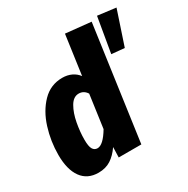

<svg xmlns="http://www.w3.org/2000/svg" viewBox="-174 -915 1067 1088"><g transform="rotate(-30 360.0 -371.0)"><path d="M558 -743 454 0H306L308 -67Q280 -26 246 -4Q212 18 165 18Q93 18 55 -34.5Q17 -87 17 -183Q17 -272 43.5 -356.5Q70 -441 123.5 -496Q177 -551 254 -551Q287 -551 313.5 -538.5Q340 -526 357 -503L393 -760ZM188 -184Q188 -140 198.5 -122.5Q209 -105 229 -105Q266 -105 312 -182L342 -397Q323 -427 290 -427Q255 -427 232 -387.5Q209 -348 198.5 -291.5Q188 -235 188 -184ZM720 -742 646 -520 562 -528 601 -757Z"/></g></svg>

Font: Fira Sans Condensed ExtraBold
Style: Italic
Weight: 800
Width: 3
Italic angle: -8°
Designer: bBox Type GmbH & Carrois Corporate GbR & Edenspiekermann AG
Foundry: bBox Type GmbH & Carrois Corporate GbR & Edenspiekermann AG
Version: Version 4.301